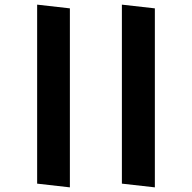

<svg xmlns="http://www.w3.org/2000/svg" viewBox="-20 -791 827 827"><path d="M647 -755V16L505 0V-771ZM281 -755V16L140 0V-771Z"/></svg>

Font: Palanquin Dark
Style: Regular
Weight: 400
Designer: Pria Ravichandran
Version: Version 1.000